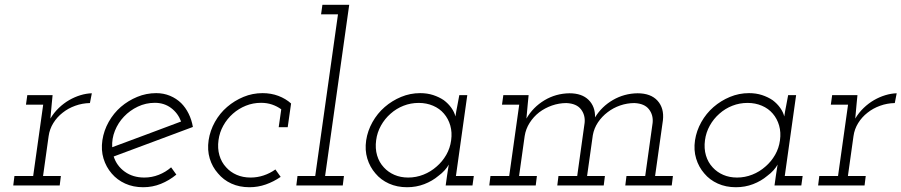

<svg xmlns="http://www.w3.org/2000/svg" viewBox="-20 -770 3742 797"><path d="M39.9 -39.4 35 0H227.8L232.7 -39.4H158.7L181.9 -205.1Q185.9 -234.2 201.4 -259.2Q217 -284.3 240 -302.1Q263 -320.5 292.3 -331Q321.5 -341.6 353.3 -342.2L361.2 -382.8Q338.3 -382.2 314.2 -374.9Q290 -367.6 267.4 -354.6Q244.2 -341.2 223.9 -321.7Q203.6 -302.2 189.2 -277.8Q191.2 -295.1 192 -308.5Q192.8 -321.9 194.8 -339.2L198.3 -375H93.3L87.8 -335.6H159.3L117.7 -39.4Z M622.8 -343.2Q661.5 -343.2 690.2 -321.7Q718.8 -300.3 731.7 -265.6Q660.1 -238.9 589.2 -212.2Q518.3 -185.6 445.8 -158.9Q443.7 -194 457 -227.2Q470.3 -260.4 494.7 -286Q519 -311.6 552.1 -327.4Q585.3 -343.2 622.8 -343.2ZM780.7 -243Q775.5 -272.9 763 -298.2Q750.5 -323.5 732.1 -341.9Q712.1 -361.4 685.6 -372.4Q659.1 -383.4 628.7 -383.4Q587.3 -383.4 549.8 -367.9Q512.2 -352.4 481.8 -326.4Q451.4 -300 431.2 -264Q411 -228 405 -188Q399 -147 409.7 -111.8Q420.4 -76.6 443.8 -49.6Q466.2 -23.2 499.6 -8Q533 7.2 574.3 7.2Q613 7.2 647.7 -6.8Q682.4 -20.8 712 -45.2Q706.5 -52.9 701.2 -60.3Q695.8 -67.7 690.3 -75.4Q667.6 -55.5 638.9 -44.3Q610.2 -33 579.3 -33Q531.8 -33 498.2 -57.1Q464.5 -81.2 451.9 -120.4Q534.9 -151.5 616.5 -181.7Q698.2 -211.9 780.7 -243Z M1145.1 -35.8 1123.2 -66.6Q1100.7 -50.5 1074.5 -41.8Q1048.3 -33 1020.3 -33Q988.1 -33 962.3 -44.3Q936.4 -55.5 918.7 -75.5Q899.2 -96.3 890.8 -125.3Q882.4 -154.3 887 -188Q891.2 -220.3 907 -248.6Q922.7 -276.9 946.9 -298.2Q971 -319.4 1000.8 -331.3Q1030.5 -343.2 1063.8 -343.2Q1088.2 -343.2 1109.1 -336.1Q1130 -329 1147.5 -316.3L1136.9 -242H1174.3L1188.3 -340.4Q1166.1 -360.4 1135.8 -371.9Q1105.5 -383.4 1069.7 -383.4Q1028.2 -383.4 990.7 -367.8Q953.2 -352.2 922.8 -326.1Q892.4 -300 872.2 -264Q852.1 -228 846 -188Q840 -147 850.7 -111.8Q861.4 -76.6 884.8 -50.4Q907.2 -23.2 940.5 -8Q973.9 7.2 1015.4 7.2Q1050.7 7.2 1083.4 -4.3Q1116 -15.8 1145.1 -35.8Z M1214.9 -39.4 1210 0H1402.8L1407.7 -39.4H1329.5L1429.6 -750H1318.3L1312.8 -710.6H1383L1288.5 -39.4Z M1500 -187.6Q1494 -147 1504.7 -111.8Q1515.4 -76.6 1538.4 -50.2Q1560.8 -23.2 1594.6 -8Q1628.3 7.2 1669.7 7.2Q1707.9 7.2 1741.3 -5.7Q1774.7 -18.6 1799.7 -39.8Q1814.8 -50.8 1825.7 -63.1Q1836.7 -75.3 1842.9 -86.9Q1841.3 -75.2 1839.3 -64.2Q1837.3 -53.2 1835.7 -40.7L1830 0H1941.3L1946.8 -39.4H1872.6L1919.7 -375H1886.6Q1882.8 -352.7 1878.3 -330.6Q1873.7 -308.6 1870.5 -286.6Q1866.3 -304.2 1853.8 -322Q1841.3 -339.8 1822.3 -354.1Q1802.7 -367.3 1778.1 -375.4Q1753.6 -383.4 1724.1 -383.4Q1682.7 -383.4 1645 -367.7Q1607.2 -352 1576.8 -325.6Q1546.4 -299.2 1526.2 -263.2Q1506 -227.2 1500 -187.6ZM1541.4 -188Q1545.6 -220.3 1561.4 -248.6Q1577.1 -276.9 1601.2 -298Q1625.3 -319.5 1655.1 -331.1Q1684.9 -342.8 1718.2 -342.8Q1750.5 -342.8 1777.7 -331.1Q1804.9 -319.5 1822.8 -298.4Q1841 -277.3 1849.2 -248.8Q1857.3 -220.3 1852.7 -187.6Q1848.5 -155.1 1832.4 -127.1Q1816.3 -99.1 1792.3 -78.6Q1768.2 -57.1 1737.8 -45.1Q1707.3 -33 1674.7 -33Q1642.9 -33 1617.3 -44.1Q1591.7 -55.2 1573.8 -74.7Q1554 -95.6 1545.4 -124.7Q1536.8 -153.9 1541.4 -188Z M2580.5 -39.4 2575.6 0H2768.4L2773.3 -39.4H2699.3L2731.8 -270.8Q2737.4 -320.8 2709.6 -351.8Q2681.7 -382.8 2626.3 -382.8Q2571.3 -382 2524.6 -355.1Q2477.9 -328.2 2450.1 -282.8Q2451.1 -327.8 2423.3 -355.3Q2395.4 -382.8 2344 -382.8Q2287 -382 2239.8 -353.6Q2192.6 -325.2 2165.2 -277.8Q2167.2 -295.1 2168 -308.5Q2168.8 -321.9 2170.8 -339.2L2174.3 -375H2069.3L2063.8 -335.6H2135.3L2093.7 -39.4H2015.9L2011 0H2203.8L2208.7 -39.4H2134.7L2157.9 -205.1Q2162.5 -234.8 2178.6 -260.1Q2194.7 -285.5 2218.4 -303.9Q2242 -321.7 2271.3 -332Q2300.6 -342.2 2331.4 -342.2Q2373.1 -340.2 2391.5 -316.4Q2410 -292.7 2406.8 -260.2L2376 -39.4H2298.2L2293.3 0H2486.1L2491 -39.4H2417L2440.8 -208.8Q2446 -237.8 2462.4 -262.3Q2478.9 -286.7 2502.5 -304.5Q2525.6 -322.3 2554.5 -332.3Q2583.5 -342.2 2613.7 -342.2Q2655.4 -340.2 2673.8 -316.4Q2692.3 -292.7 2689.1 -260.2L2658.3 -39.4Z M2865 -187.6Q2859 -147 2869.7 -111.8Q2880.4 -76.6 2903.4 -50.2Q2925.8 -23.2 2959.6 -8Q2993.3 7.2 3034.7 7.2Q3072.9 7.2 3106.3 -5.7Q3139.7 -18.6 3164.7 -39.8Q3179.8 -50.8 3190.7 -63.1Q3201.7 -75.3 3207.9 -86.9Q3206.3 -75.2 3204.3 -64.2Q3202.3 -53.2 3200.7 -40.7L3195 0H3306.3L3311.8 -39.4H3237.6L3284.7 -375H3251.6Q3247.8 -352.7 3243.3 -330.6Q3238.7 -308.6 3235.5 -286.6Q3231.3 -304.2 3218.8 -322Q3206.3 -339.8 3187.3 -354.1Q3167.7 -367.3 3143.1 -375.4Q3118.6 -383.4 3089.1 -383.4Q3047.7 -383.4 3010 -367.7Q2972.2 -352 2941.8 -325.6Q2911.4 -299.2 2891.2 -263.2Q2871 -227.2 2865 -187.6ZM2906.4 -188Q2910.6 -220.3 2926.4 -248.6Q2942.1 -276.9 2966.2 -298Q2990.3 -319.5 3020.1 -331.1Q3049.9 -342.8 3083.2 -342.8Q3115.5 -342.8 3142.7 -331.1Q3169.9 -319.5 3187.8 -298.4Q3206 -277.3 3214.2 -248.8Q3222.3 -220.3 3217.7 -187.6Q3213.5 -155.1 3197.4 -127.1Q3181.3 -99.1 3157.3 -78.6Q3133.2 -57.1 3102.8 -45.1Q3072.3 -33 3039.7 -33Q3007.9 -33 2982.3 -44.1Q2956.7 -55.2 2938.8 -74.7Q2919 -95.6 2910.4 -124.7Q2901.8 -153.9 2906.4 -188Z M3380.9 -39.4 3376 0H3568.8L3573.7 -39.4H3499.7L3522.9 -205.1Q3526.9 -234.2 3542.4 -259.2Q3558 -284.3 3581 -302.1Q3604 -320.5 3633.3 -331Q3662.5 -341.6 3694.3 -342.2L3702.2 -382.8Q3679.3 -382.2 3655.2 -374.9Q3631 -367.6 3608.4 -354.6Q3585.2 -341.2 3564.9 -321.7Q3544.6 -302.2 3530.2 -277.8Q3532.2 -295.1 3533 -308.5Q3533.8 -321.9 3535.8 -339.2L3539.3 -375H3434.3L3428.8 -335.6H3500.3L3458.7 -39.4Z"/></svg>

Font: Josefin Slab Thin
Style: Italic
Weight: 100
Italic angle: -12°
Designer: Santiago Orozco
Foundry: Typemade
Version: Version 2.000